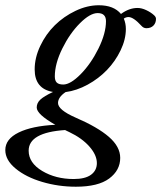

<svg xmlns="http://www.w3.org/2000/svg" viewBox="-91 -458 614 731"><path d="M197.8 252.9Q131.3 252.9 69.6 234.6Q7.8 216.3 -31.5 183.8Q-70.8 151.4 -70.8 113.3Q-70.8 71.3 -19.8 46.4Q31.2 21.5 119.6 17.1Q48.8 -22.9 48.8 -48.8Q48.8 -65.9 62.7 -78.9Q76.7 -91.8 110.8 -107.9Q41 -119.6 41 -193.8Q41 -238.3 62.3 -283.2Q83.5 -328.1 117.7 -361.8Q151.9 -395.5 196.5 -416.7Q241.2 -438 285.2 -438Q342.3 -438 369.6 -404.8Q400.4 -427.7 432.6 -427.7Q448.2 -427.7 465.8 -419.4Q483.4 -411.1 495.1 -400.4Q502.9 -393.6 502.9 -386.2Q502.9 -370.6 493.2 -360.6Q483.4 -350.6 466.3 -350.6Q455.6 -350.6 447.8 -359.4Q417 -393.1 398.4 -393.1Q388.7 -393.1 380.4 -387.2Q388.2 -368.7 388.2 -347.7Q388.2 -308.1 368.2 -266.4Q348.1 -224.6 316.4 -191.7Q284.7 -158.7 242.7 -135.7Q200.7 -112.8 158.7 -107.4Q129.9 -87.9 129.9 -65.9Q129.9 -39.6 196.8 -10.3Q280.8 25.9 323.7 63.2Q366.7 100.6 366.7 143.1Q366.7 190.4 324.7 221.7Q282.7 252.9 197.8 252.9ZM149.9 -136.2Q177.2 -136.2 216.1 -175.5Q254.9 -214.8 283.7 -272.9Q312.5 -331.1 312.5 -377.4Q312.5 -408.2 280.8 -408.2Q252 -408.2 213.4 -369.6Q174.8 -331.1 146.2 -273.2Q117.7 -215.3 117.7 -167Q117.7 -150.9 125.2 -143.6Q132.8 -136.2 149.9 -136.2ZM18.1 115.7Q18.1 162.1 69.6 192.9Q121.1 223.6 189.5 223.6Q233.4 223.6 255.6 207.3Q277.8 190.9 277.8 163.1Q277.8 132.3 249.5 100.1Q221.2 67.9 172.9 44.9Q169.9 43.5 164.6 41Q159.2 38.6 156.7 37.1Q18.1 46.4 18.1 115.7Z"/></svg>

Font: Elstob 14pt Medium
Style: Italic
Weight: 500
Italic angle: -20°
Designer: Peter S. Baker
Version: Version 1.015